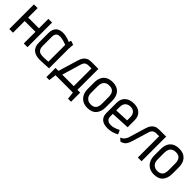

<svg xmlns="http://www.w3.org/2000/svg" viewBox="219 -1579 2758 2758"><g transform="rotate(45 1598.0 -200.0)"><path d="M331 -308H112V-500H37V0H112V-237H331V0H406V-500H331Z M847 -487 785 -509Q779 -498 776 -485Q773 -472 773 -472Q753 -482 728 -490Q703 -498 676 -503Q649 -508 621 -508Q593 -508 566.5 -500.5Q540 -493 519.5 -475.5Q499 -458 487 -428.5Q475 -399 475 -354V-169Q475 -120 488.5 -86.5Q502 -53 527.5 -33Q553 -13 586.5 -4Q620 5 659 4Q676 4 699 3Q722 2 747 1Q772 0 793.5 -1.5Q815 -3 828 -3.5Q841 -4 840 -4V-397Q840 -427 843 -452Q846 -477 847 -487ZM548 -165V-351Q548 -383 556.5 -400.5Q565 -418 578 -426.5Q591 -435 604.5 -437.5Q618 -440 629 -440Q642 -440 657.5 -437.5Q673 -435 690.5 -431Q708 -427 727 -420.5Q746 -414 766 -406V-65Q762 -65 752 -64Q742 -63 726.5 -62Q711 -61 692 -60.5Q673 -60 652 -60Q618 -60 595 -71Q572 -82 560 -105.5Q548 -129 548 -165Z M1347 -74V-500H1205Q1160 -500 1131 -485Q1102 -470 1085.5 -446.5Q1069 -423 1060 -398Q1051 -373 1046 -355L962 -74H902V112H962L976 0H1328L1342 112H1403V-74ZM1038 -74 1125 -367Q1130 -384 1137.5 -396.5Q1145 -409 1156 -417.5Q1167 -426 1182.5 -430Q1198 -434 1218 -434H1272V-74Z M1812 -185V-316Q1812 -408 1764.5 -460Q1717 -512 1629 -512Q1569 -512 1527 -489.5Q1485 -467 1463.5 -423.5Q1442 -380 1442 -316V-185Q1442 -132 1462.5 -88Q1483 -44 1525 -17Q1567 10 1630 10Q1722 10 1767 -43.5Q1812 -97 1812 -185ZM1737 -318V-176Q1737 -141 1725.5 -114.5Q1714 -88 1690 -74Q1666 -60 1630 -60Q1595 -60 1569 -75Q1543 -90 1529.5 -116Q1516 -142 1516 -176V-318Q1516 -359 1529 -386.5Q1542 -414 1567.5 -428Q1593 -442 1630 -442Q1667 -442 1690.5 -427.5Q1714 -413 1725.5 -385.5Q1737 -358 1737 -318Z M1950 -139V-189L2237 -204V-342Q2237 -398 2215 -435.5Q2193 -473 2153.5 -491.5Q2114 -510 2061 -510Q2008 -510 1966 -491Q1924 -472 1900 -434Q1876 -396 1876 -339V-134Q1876 -94 1888.5 -66Q1901 -38 1923.5 -20.5Q1946 -3 1977.5 4.5Q2009 12 2046 12Q2087 12 2131.5 -0.5Q2176 -13 2212 -35L2184 -96Q2149 -78 2113.5 -66Q2078 -54 2044 -54Q2024 -54 2006.5 -59Q1989 -64 1976.5 -74.5Q1964 -85 1957 -101Q1950 -117 1950 -139ZM2162 -337V-269L1950 -259V-330Q1950 -366 1962.5 -391Q1975 -416 1999.5 -429.5Q2024 -443 2060 -444Q2092 -444 2115 -430Q2138 -416 2150 -392Q2162 -368 2162 -337Z M2581 -500Q2536 -500 2507.5 -484.5Q2479 -469 2462.5 -446Q2446 -423 2437 -398Q2428 -373 2423 -355L2354 -125Q2349 -106 2338 -86Q2327 -66 2309.5 -49.5Q2292 -33 2266 -23L2310 15Q2344 7 2365.5 -9Q2387 -25 2401 -52Q2415 -79 2428 -122L2502 -367Q2509 -390 2521 -404.5Q2533 -419 2551.5 -426Q2570 -433 2594 -433H2648V0H2723V-500Z M3164 -185V-316Q3164 -408 3116.5 -460Q3069 -512 2981 -512Q2921 -512 2879 -489.5Q2837 -467 2815.5 -423.5Q2794 -380 2794 -316V-185Q2794 -132 2814.5 -88Q2835 -44 2877 -17Q2919 10 2982 10Q3074 10 3119 -43.5Q3164 -97 3164 -185ZM3089 -318V-176Q3089 -141 3077.5 -114.5Q3066 -88 3042 -74Q3018 -60 2982 -60Q2947 -60 2921 -75Q2895 -90 2881.5 -116Q2868 -142 2868 -176V-318Q2868 -359 2881 -386.5Q2894 -414 2919.5 -428Q2945 -442 2982 -442Q3019 -442 3042.5 -427.5Q3066 -413 3077.5 -385.5Q3089 -358 3089 -318Z"/></g></svg>

Font: Advent Pro Medium
Style: Regular
Weight: 500
Designer: VivaRado, Andreas Kalpakidis
Foundry: VivaRado, Andreas Kalpakidis
Version: Version 3.000